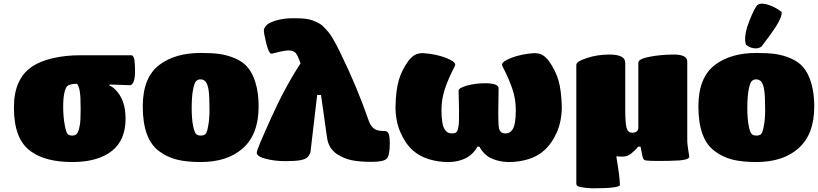

<svg xmlns="http://www.w3.org/2000/svg" viewBox="-20 -879 4481 1052"><path d="M401.9 -419.9Q361.3 -419.9 347.2 -405.8Q338.9 -397.5 332.5 -369.1Q326.2 -340.8 326.2 -293Q326.2 -240.7 334.5 -195.3Q342.8 -149.9 352.1 -143.1Q360.4 -136.2 377 -136.2Q393.1 -136.2 401.9 -147.2Q410.6 -158.2 417 -191.9Q421.9 -214.8 421.9 -280.8Q421.9 -350.1 417.2 -378.4Q412.6 -406.7 401.9 -419.9ZM581.1 -416 580.1 -409.2Q593.8 -406.2 612.8 -387.2Q668 -332 668 -229Q668 -110.8 592.8 -51.8Q515.6 8.8 376 8.8Q229.5 8.8 148.9 -49.8Q56.2 -115.2 56.2 -290Q56.2 -447.3 155.8 -514.2Q200.7 -544.4 270.3 -560.3Q339.8 -576.2 417 -576.2H699.2Q717.8 -576.2 719.2 -519Q724.6 -417 692.9 -412.1Q682.1 -412.1 644.5 -413.8Q606.9 -415.5 581.1 -416Z M1080.1 8.8Q1002.9 8.8 949.5 -4.4Q896 -17.6 853 -49.8Q762.2 -115.2 762.2 -295.9Q762.2 -456.1 855 -524.9Q941.4 -588.9 1080.1 -588.9Q1143.1 -588.9 1184.1 -583Q1225.1 -577.1 1266.1 -560.1Q1312 -540.5 1335.9 -511.2Q1364.3 -479 1380.6 -423.8Q1397 -368.7 1397 -295.9Q1397 -143.1 1311 -66.9Q1226.1 8.8 1080.1 8.8ZM1106.9 -431.2Q1096.2 -443.4 1080.8 -444.1Q1065.4 -444.8 1056.2 -436Q1045.9 -428.7 1038.1 -389.9Q1030.3 -351.1 1030.3 -289.1Q1030.3 -227.1 1038.1 -188.7Q1045.9 -150.4 1056.2 -143.1Q1064.5 -136.2 1080.1 -136.2Q1097.7 -136.2 1106 -144.5Q1114.3 -152.8 1120.1 -186Q1127.9 -224.1 1127.9 -275.9Q1127.9 -353 1123 -384.8Q1118.2 -416.5 1106.9 -431.2Z M1772 -124 1738.8 -358.9H1717.8L1681.2 -45.9Q1673.8 -25.4 1662.6 -15.6Q1651.4 -5.9 1623.8 -1Q1596.2 3.9 1542 3.9Q1485.8 3.9 1436 -8.8Q1386.7 -21.5 1386.7 -43Q1386.7 -59.1 1464.8 -231Q1541 -400.9 1627 -532.2L1616.7 -558.1Q1609.4 -576.7 1602.5 -585.9Q1595.7 -595.2 1580.8 -599.9Q1565.9 -604.5 1542 -601.1Q1518.1 -597.7 1478 -586.9Q1472.2 -585 1465.8 -585Q1454.6 -585 1439.9 -637.2Q1425.8 -693.8 1425.8 -713.9Q1425.8 -722.2 1434.1 -733.6Q1442.4 -745.1 1453.1 -751Q1512.7 -782.2 1606.9 -778.8Q1632.8 -778.8 1654.5 -776.1Q1676.3 -773.4 1694.6 -766.4Q1712.9 -759.3 1727.3 -751.7Q1741.7 -744.1 1755.6 -729.7Q1769.5 -715.3 1779.5 -703.4Q1789.6 -691.4 1802 -670.4Q1814.5 -649.4 1822.8 -633.1Q1831.1 -616.7 1844.7 -589.8Q1935.1 -406.2 2001 -215.8Q2012.7 -182.1 2038.1 -168.9Q2055.2 -161.1 2086.9 -161.1Q2104 -161.1 2109.9 -145Q2115.7 -128.9 2115.7 -92.8Q2115.7 -24.9 2098.1 -8.8Q2080.1 7.8 2016.1 7.8Q1949.7 7.8 1906.7 -1.2Q1863.8 -10.3 1827.1 -34.2Q1780.3 -65.4 1772 -124Z M2606.9 -75.2H2595.7Q2576.2 -38.6 2541 -17.1Q2494.6 8.8 2435.1 8.8Q2381.8 8.8 2330.6 -6.6Q2279.3 -22 2241.7 -55.2Q2199.7 -93.8 2173.3 -155.5Q2147 -217.3 2147 -293Q2148.9 -385.3 2165.5 -441.2Q2182.1 -497.1 2218.8 -546.9Q2238.3 -570.8 2255.4 -579.3Q2272.5 -587.9 2297.9 -587.9Q2367.2 -583 2420.7 -563Q2474.1 -543 2474.1 -524.9Q2474.1 -519.5 2470.7 -514.2Q2436 -447.3 2417.5 -391.4Q2398.9 -335.4 2398.9 -276.9Q2398.9 -236.8 2403.3 -210Q2407.7 -183.1 2416.5 -170.2Q2425.3 -157.2 2434.6 -152.6Q2443.8 -147.9 2457 -147.9Q2471.2 -147.9 2479 -153.6Q2486.8 -159.2 2490.5 -177.7Q2494.1 -196.3 2494.6 -213.1Q2495.1 -230 2495.1 -270.5Q2495.1 -274.4 2495.1 -276.9L2492.7 -382.8Q2492.7 -396.5 2538.1 -410.2Q2587.9 -422.9 2636.7 -422.9Q2711.9 -422.9 2711.9 -395L2710 -256.8Q2710 -190.4 2714.8 -173.3Q2722.2 -147.9 2748 -147.9Q2761.2 -147.9 2770.5 -152.6Q2779.8 -157.2 2788.6 -170.2Q2797.4 -183.1 2801.8 -210Q2806.2 -236.8 2806.2 -276.9Q2806.2 -335.4 2787.6 -391.1Q2769 -446.8 2733.9 -514.2Q2731 -518.6 2731 -524.9Q2731 -543 2784.2 -563Q2837.4 -583 2906.7 -587.9Q2932.1 -587.9 2949.2 -579.3Q2966.3 -570.8 2985.8 -546.9Q3022.5 -496.6 3039.3 -440.7Q3056.2 -384.8 3058.1 -293Q3058.1 -216.8 3031.5 -155.3Q3004.9 -93.8 2961.9 -55.2Q2925.3 -22 2874.3 -6.6Q2823.2 8.8 2770 8.8Q2710.4 8.8 2660.2 -17.1Q2624.5 -40.5 2606.9 -75.2Z M3358.4 -22.9 3357.4 -19Q3376.5 93.8 3376.5 133.8Q3376.5 152.8 3226.6 152.8Q3182.6 151.4 3149.4 143.1Q3137.7 138.7 3137.7 126V-522.9Q3137.7 -543 3195.8 -561Q3252.4 -580.1 3318.8 -580.1Q3405.8 -580.1 3405.8 -535.2V-280.8Q3405.8 -209 3412.6 -180.4Q3419.4 -151.9 3443.8 -151.9Q3476.1 -151.9 3477.5 -178.2V-535.2Q3477.5 -556.2 3538.6 -567.9Q3602.5 -580.1 3672.9 -580.1Q3745.6 -580.1 3745.6 -541V-106Q3745.6 -92.8 3751.5 -53.2Q3752 -48.8 3754.4 -35.9Q3756.8 -22.9 3756.8 -21Q3756.8 -4.4 3702.6 0Q3649.9 2.9 3594.7 2.9Q3543 2.9 3525.4 1Q3513.2 0.5 3508.1 -4.9Q3502.9 -10.3 3500.5 -21L3489.7 -75.2H3476.6Q3461.9 -56.6 3435.5 -35.2Q3414.1 -21 3392.6 -21Q3369.6 -21 3358.4 -22.9Z M4124.5 8.8Q4047.4 8.8 3993.9 -4.4Q3940.4 -17.6 3897.5 -49.8Q3806.6 -115.2 3806.6 -295.9Q3806.6 -456.1 3899.4 -524.9Q3985.8 -588.9 4124.5 -588.9Q4187.5 -588.9 4228.5 -583Q4269.5 -577.1 4310.5 -560.1Q4356.4 -540.5 4380.4 -511.2Q4408.7 -479 4425 -423.8Q4441.4 -368.7 4441.4 -295.9Q4441.4 -143.1 4355.5 -66.9Q4270.5 8.8 4124.5 8.8ZM4151.4 -431.2Q4140.6 -443.4 4125.2 -444.1Q4109.9 -444.8 4100.6 -436Q4090.3 -428.7 4082.5 -389.9Q4074.7 -351.1 4074.7 -289.1Q4074.7 -227.1 4082.5 -188.7Q4090.3 -150.4 4100.6 -143.1Q4108.9 -136.2 4124.5 -136.2Q4142.1 -136.2 4150.4 -144.5Q4158.7 -152.8 4164.6 -186Q4172.4 -224.1 4172.4 -275.9Q4172.4 -353 4167.5 -384.8Q4162.6 -416.5 4151.4 -431.2ZM4125.5 -847.2Q4140.1 -864.7 4178.7 -856Q4223.1 -843.8 4262.7 -814Q4266.1 -788.1 4230.5 -731.9Q4197.3 -681.6 4152.3 -624Q4139.6 -614.7 4123.5 -614Q4107.4 -613.3 4093.5 -618.7Q4079.6 -624 4067.4 -633.8Q4055.7 -668.9 4072.8 -728Q4098.1 -803.7 4125.5 -847.2Z"/></svg>

Font: GGS TheRock Black
Style: Regular
Weight: 900
Designer: Rodrigo Fuenzalida (2012); Goodgame Studios (2014)
Foundry: Rodrigo Fuenzalida,2012;  GGS,2014
Version: Version 1.002 | FøM Mod